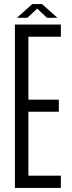

<svg xmlns="http://www.w3.org/2000/svg" viewBox="-20 -920 351 940"><path d="M53 0V-800H278V-740H119V-432H268V-373H119V-60H278V0ZM63 -833 138 -900H186L261 -833H210L162 -878L114 -833Z"/></svg>

Font: Big Shoulders Display
Style: Regular
Weight: 400
Designer: Patric King
Foundry: XO Type Co
Version: Version 1.000; ttfautohint (v1.8.2)